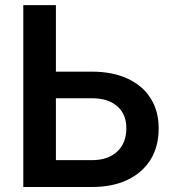

<svg xmlns="http://www.w3.org/2000/svg" viewBox="-20 -748 698 768"><path d="M203.6 -461.4H347.7Q429.7 -461.4 489.7 -433.8Q549.8 -406.2 582.3 -355.2Q614.7 -304.2 614.7 -234.4Q614.7 -162.1 582.3 -109.6Q549.8 -57.1 490 -28.6Q430.2 0 347.7 0H73.2V-727.5H203.6ZM203.6 -355V-107.4H347.7Q412.1 -107.4 448.7 -141.6Q485.4 -175.8 485.4 -235.4Q485.4 -291.5 448.7 -323.2Q412.1 -355 347.7 -355Z"/></svg>

Font: Inter SemiBold
Style: Regular
Weight: 600
Designer: Rasmus Andersson
Foundry: rsms
Version: Version 4.001;git-9221beed3